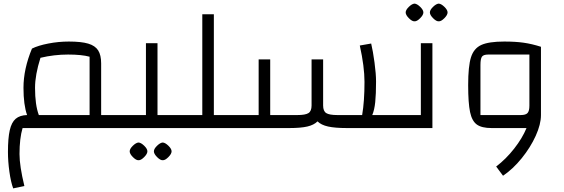

<svg xmlns="http://www.w3.org/2000/svg" viewBox="-20 -709 3121 1063"><path d="M666 -72V0H105Q88 57 88 144Q88 210 115 321L53 334Q40 299 32 241.5Q24 184 24 132Q24 56 34 12Q44 -32 67 -51.5Q90 -71 130 -72Q110 -128 110 -223Q110 -327 157 -440Q191 -457 247.5 -468Q304 -479 361 -479Q430 -479 468.5 -467.5Q507 -456 523.5 -430Q540 -404 540 -358V-72ZM476 -395Q432 -407 357 -407Q279 -407 204 -389Q174 -294 174 -223Q174 -128 195 -72H476Z M978 -72V0H626V-72H788V-470H852V-72ZM698 129Q698 115 715.5 98Q733 81 747 80Q761 81 778.5 98Q796 115 796 129Q796 143 778 161Q760 179 747 178Q734 179 716 161Q698 143 698 129ZM832 129Q832 115 849.5 98Q867 81 881 80Q895 81 912.5 98Q930 115 930 129Q930 143 912 161Q894 179 881 178Q868 179 850 161Q832 143 832 129Z M1290 -72V0H938V-72H1100V-630H1164V-72Z M2188 -72V0H1901Q1835 0 1796.5 -8.5Q1758 -17 1738 -37Q1718 -17 1681.5 -8.5Q1645 0 1581 0H1250V-72H1412V-380H1476V-72H1626Q1671 -72 1688 -83Q1705 -94 1705 -125V-380H1769V-125Q1769 -94 1786 -83Q1803 -72 1848 -72H1985Q1998 -147 1998 -256Q1998 -340 1972 -457L2035 -468Q2045 -426 2053.5 -363Q2062 -300 2062 -257Q2062 -188 2057.5 -144Q2053 -100 2041 -72Z M2148 -72H2310V-470H2374V0H2148ZM2226 -640Q2226 -654 2243.5 -671Q2261 -688 2275 -689Q2289 -688 2306.5 -671Q2324 -654 2324 -640Q2324 -626 2306 -608Q2288 -590 2275 -591Q2262 -590 2244 -608Q2226 -626 2226 -640ZM2360 -640Q2360 -654 2377.5 -671Q2395 -688 2409 -689Q2423 -688 2440.5 -671Q2458 -654 2458 -640Q2458 -626 2440 -608Q2422 -590 2409 -591Q2396 -590 2378 -608Q2360 -626 2360 -640Z M2975 -450V-72Q2975 -21 2946 43Q2917 107 2868.5 167Q2820 227 2765 264L2727 213Q2781 172 2826.5 114Q2872 56 2895 0H2702Q2647 0 2620 -19.5Q2593 -39 2582.5 -88.5Q2572 -138 2572 -238Q2572 -342 2587.5 -391.5Q2603 -441 2644.5 -460Q2686 -479 2772 -479Q2834 -479 2879.5 -472.5Q2925 -466 2975 -450ZM2863 -72Q2891 -72 2901 -83.5Q2911 -95 2911 -124V-407H2683Q2657 -407 2648.5 -395.5Q2640 -384 2640 -349V-72Z"/></svg>

Font: Changa Light
Style: Regular
Weight: 300
Designer: Eduardo Rodriguez Tunni
Foundry: Eduardo Rodriguez Tunni
Version: Version 2.002; ttfautohint (v1.5) -l 8 -r 50 -G 110 -x 14 -H